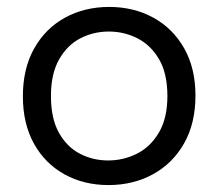

<svg xmlns="http://www.w3.org/2000/svg" viewBox="-20 -527 630 554"><path d="M293 7Q222 7 166 -24Q110 -55 78 -112.5Q46 -170 46 -249Q46 -329 78.5 -387Q111 -445 167.5 -476Q224 -507 295 -507Q366 -507 422.5 -476Q479 -445 511.5 -387.5Q544 -330 544 -251Q544 -171 511 -113Q478 -55 421 -24Q364 7 293 7ZM292 -64Q336 -64 375 -83.5Q414 -103 438.5 -144.5Q463 -186 463 -250Q463 -315 439 -356Q415 -397 376.5 -416.5Q338 -436 294 -436Q250 -436 212 -416.5Q174 -397 150.5 -355.5Q127 -314 127 -250Q127 -185 150 -144Q173 -103 210.5 -83.5Q248 -64 292 -64Z"/></svg>

Font: Albert Sans
Style: Regular
Weight: 400
Designer: Andreas Rasmussen
Foundry: a.Foundry
Version: Version 1.025